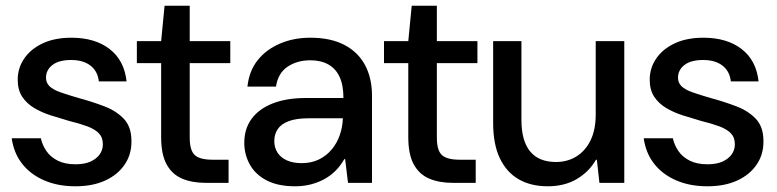

<svg xmlns="http://www.w3.org/2000/svg" viewBox="-20 -640 2719 672"><path d="M244 12Q182 12 134 -9Q86 -30 57 -67.5Q28 -105 21 -156H123Q128 -133 142 -112Q156 -91 181.5 -78Q207 -65 244 -65Q277 -65 298 -75Q319 -85 329.5 -100.5Q340 -116 340 -135Q340 -159 326 -173.5Q312 -188 285 -198Q258 -208 221 -217Q190 -226 158.5 -236Q127 -246 100.5 -261.5Q74 -277 58 -301Q42 -325 42 -361Q42 -402 65 -435.5Q88 -469 130 -488.5Q172 -508 230 -508Q312 -508 363.5 -468.5Q415 -429 423 -355H326Q322 -391 296.5 -410.5Q271 -430 229 -430Q186 -430 163.5 -412.5Q141 -395 141 -368Q141 -350 153.5 -338Q166 -326 191.5 -317Q217 -308 255 -297Q303 -284 345 -268Q387 -252 413.5 -224Q440 -196 440 -147Q441 -101 417 -65Q393 -29 349 -8.5Q305 12 244 12Z M700 0Q652 0 617 -15Q582 -30 563 -65Q544 -100 544 -160V-419H459V-496H544L556 -620H644V-496H786V-419H644V-159Q644 -113 662 -97Q680 -81 724 -81H780V0Z M1013 12Q953 12 913.5 -8.5Q874 -29 854.5 -64Q835 -99 835 -140Q835 -189 860.5 -224Q886 -259 934.5 -278Q983 -297 1051 -297H1182Q1182 -342 1168.5 -371Q1155 -400 1129 -414.5Q1103 -429 1066 -429Q1020 -429 986.5 -406.5Q953 -384 946 -337H846Q852 -392 882 -429.5Q912 -467 960 -487.5Q1008 -508 1066 -508Q1137 -508 1185 -483Q1233 -458 1257.5 -412.5Q1282 -367 1282 -305V0H1198L1188 -83H1185Q1172 -60 1154.5 -42.5Q1137 -25 1115 -13Q1093 -1 1067.5 5.5Q1042 12 1013 12ZM1036 -69Q1070 -69 1096.5 -82Q1123 -95 1141.5 -117.5Q1160 -140 1169.5 -168Q1179 -196 1180 -226H1061Q1017 -226 990.5 -216Q964 -206 952 -188Q940 -170 940 -146Q940 -123 951.5 -105.5Q963 -88 984.5 -78.5Q1006 -69 1036 -69Z M1565 0Q1517 0 1482 -15Q1447 -30 1428 -65Q1409 -100 1409 -160V-419H1324V-496H1409L1421 -620H1509V-496H1651V-419H1509V-159Q1509 -113 1527 -97Q1545 -81 1589 -81H1645V0Z M1897 12Q1838 12 1795.5 -12.5Q1753 -37 1729.5 -86Q1706 -135 1706 -210V-496H1805V-220Q1805 -147 1835.5 -110Q1866 -73 1926 -73Q1966 -73 1997.5 -92.5Q2029 -112 2047 -149Q2065 -186 2065 -239V-496H2165V0H2078L2069 -81H2066Q2042 -39 1999 -13.5Q1956 12 1897 12Z M2456 12Q2394 12 2346 -9Q2298 -30 2269 -67.5Q2240 -105 2233 -156H2335Q2340 -133 2354 -112Q2368 -91 2393.5 -78Q2419 -65 2456 -65Q2489 -65 2510 -75Q2531 -85 2541.5 -100.5Q2552 -116 2552 -135Q2552 -159 2538 -173.5Q2524 -188 2497 -198Q2470 -208 2433 -217Q2402 -226 2370.5 -236Q2339 -246 2312.5 -261.5Q2286 -277 2270 -301Q2254 -325 2254 -361Q2254 -402 2277 -435.5Q2300 -469 2342 -488.5Q2384 -508 2442 -508Q2524 -508 2575.5 -468.5Q2627 -429 2635 -355H2538Q2534 -391 2508.5 -410.5Q2483 -430 2441 -430Q2398 -430 2375.5 -412.5Q2353 -395 2353 -368Q2353 -350 2365.5 -338Q2378 -326 2403.5 -317Q2429 -308 2467 -297Q2515 -284 2557 -268Q2599 -252 2625.5 -224Q2652 -196 2652 -147Q2653 -101 2629 -65Q2605 -29 2561 -8.5Q2517 12 2456 12Z"/></svg>

Font: DM Sans 9pt 36pt Medium
Style: Regular
Weight: 500
Version: Version 4.004;gftools[0.9.30]